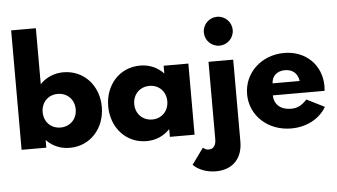

<svg xmlns="http://www.w3.org/2000/svg" viewBox="-63 -892 2200 1252"><g transform="rotate(-5 1037.5 -266.0)"><path d="M50.9 -781.8V0H212.7V-50C253.6 -7.7 305.9 14.5 365.9 14.5C500.9 14.5 596.4 -94.1 596.4 -233.6C596.4 -372.7 500.9 -480 365.9 -480C305.9 -480 253.6 -457.7 212.7 -415.5V-781.8ZM316.8 -342.7C379.5 -342.7 425.5 -296.8 425.5 -232.7C425.5 -168.6 379.5 -122.7 316.8 -122.7C254.5 -122.7 209.1 -168.6 209.1 -232.7C209.1 -296.8 254.5 -342.7 316.8 -342.7Z M868.2 14.5C928.2 14.5 980 -7.7 1021.4 -50.5V0H1183.2V-465.5H1021.4V-415C980 -457.7 928.2 -480 868.2 -480C733.2 -480 638.2 -372.7 638.2 -233.6C638.2 -94.1 733.2 14.5 868.2 14.5ZM808.6 -232.7C808.6 -296.4 854.5 -342.7 917.3 -342.7C979.5 -342.7 1025 -296.8 1025 -232.7C1025 -169.1 979.5 -122.7 917.3 -122.7C854.5 -122.7 808.6 -169.1 808.6 -232.7Z M1153.2 194.5C1185.5 228.2 1240.9 250 1301.8 250C1411.4 250 1476.8 180.5 1476.8 71.4V-465.5H1315V41.4C1315 76.8 1300.9 104.5 1267.3 104.5C1255.5 104.5 1241.8 100.9 1230 88.6ZM1395.9 -564.1C1448.2 -564.1 1490.5 -606.4 1490.5 -658.6C1490.5 -710.9 1448.2 -753.2 1395.9 -753.2C1343.6 -753.2 1301.4 -710.9 1301.4 -658.6C1301.4 -606.4 1343.6 -564.1 1395.9 -564.1Z M1547.3 -232.7C1547.3 -92.7 1662.3 14.5 1815.5 14.5C1915.5 14.5 2001.4 -31.4 2045.5 -106.8L1929.1 -165C1895 -128.2 1866.4 -113.6 1824.5 -113.6C1757.3 -113.6 1714.1 -151.8 1714.1 -210.9H2052.7C2054.1 -224.1 2054.5 -232.3 2054.5 -241.4C2054.5 -380 1953.2 -480 1810.9 -480C1662.3 -480 1547.3 -373.2 1547.3 -232.7ZM1806.8 -367.7C1856.8 -367.7 1889.5 -339.1 1896.4 -289.1H1719.1C1720.9 -337.3 1755 -367.7 1806.8 -367.7Z"/></g></svg>

Font: Spartan MB ExtBd
Style: Regular
Weight: 800
Designer: Matt Bailey, Mirko Velimirovic
Foundry: Matt Bailey
Version: Version 1.005